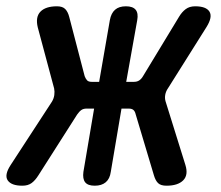

<svg xmlns="http://www.w3.org/2000/svg" viewBox="-82 -580 702 610"><path d="M40 -23Q30 -7 18.5 1.5Q7 10 -11 10Q-46 10 -57.5 -7Q-69 -24 -48 -56L83 -257Q89 -267 90.5 -278Q92 -289 90 -299L38 -493Q30 -526 46.5 -543Q63 -560 99 -560Q117 -560 125.5 -551Q134 -542 138 -526L187 -338Q190 -330 194.5 -325Q199 -320 209 -320H233L267 -516Q271 -538 283.5 -549Q296 -560 318 -560Q340 -560 349 -549Q358 -538 354 -516L319 -320H344Q354 -320 361 -325Q368 -330 373 -339L487 -527Q496 -542 508 -551Q520 -560 538 -560Q573 -560 583.5 -543Q594 -526 574 -494L452 -300Q445 -290 443 -279Q441 -268 444 -258L507 -56Q517 -24 500 -7Q483 10 447 10Q429 10 420.5 2Q412 -6 407 -23L349 -217Q347 -226 342 -230.5Q337 -235 327 -235H304L270 -34Q267 -12 254 -1Q241 10 219 10Q197 10 188.5 -1Q180 -12 183 -34L217 -235H193Q183 -235 176.5 -230.5Q170 -226 163 -216Z"/></svg>

Font: Maple Mono SemiBold
Style: Italic
Weight: 600
Italic angle: -10°
Monospace: yes
Designer: subframe7536
Version: Version 7.000